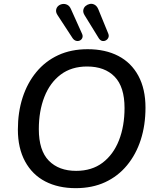

<svg xmlns="http://www.w3.org/2000/svg" viewBox="-20 -970 815 999"><path d="M374 9Q283 9 215.5 -26Q148 -61 110.5 -130Q73 -199 73 -296Q73 -386 97.5 -462Q122 -538 169 -595Q216 -652 283 -683Q350 -714 436 -714Q528 -714 595.5 -679Q663 -644 700 -575.5Q737 -507 737 -410Q737 -319 712.5 -243Q688 -167 641 -110Q594 -53 527 -22Q460 9 374 9ZM376 -81Q458 -81 514 -123.5Q570 -166 599 -240Q628 -314 628 -408Q628 -518 576.5 -571Q525 -624 433 -624Q352 -624 296 -582Q240 -540 211 -466Q182 -392 182 -298Q182 -187 234 -134Q286 -81 376 -81ZM494 -771 420 -891Q411 -906 413.5 -918.5Q416 -931 425.5 -939Q435 -947 447.5 -949.5Q460 -952 472 -945.5Q484 -939 491 -923L543 -796Q548 -784 544 -774.5Q540 -765 531 -760Q522 -755 512 -757Q502 -759 494 -771ZM358 -771 279 -892Q270 -906 272 -918.5Q274 -931 283 -939Q292 -947 305 -949Q318 -951 330 -945Q342 -939 349 -923L407 -794Q412 -783 408.5 -773.5Q405 -764 396 -759.5Q387 -755 376.5 -757.5Q366 -760 358 -771Z"/></svg>

Font: Nunito ExtraLight SemiBold
Style: Italic
Weight: 600
Italic angle: -9°
Version: Version 3.602